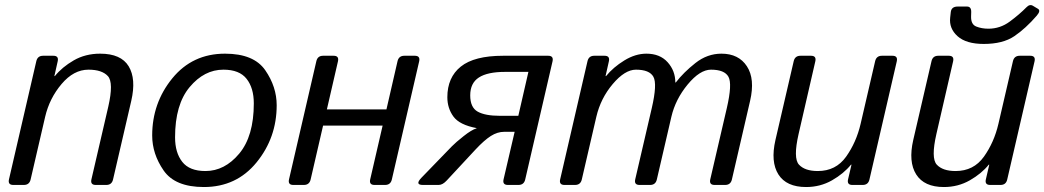

<svg xmlns="http://www.w3.org/2000/svg" viewBox="-20 -734 4145 762"><path d="M32.7 0Q10.7 0 15.6 -22L124 -490.7Q128.9 -512.7 150.9 -512.7H191.9Q213.9 -512.7 209 -490.7L195.8 -432.1H197.8Q226.6 -467.8 272.7 -494.4Q318.8 -521 377.4 -521Q460.4 -521 490.7 -470.9Q521 -420.9 501 -334L428.7 -22Q423.8 0 401.9 0H359.9Q337.9 0 342.8 -22L409.7 -310.5Q431.6 -406.2 408.2 -431.9Q384.8 -457.5 331.1 -457.5Q272.5 -457.5 224.4 -400.6Q176.3 -343.8 159.2 -270.5L101.6 -22Q96.7 0 74.7 0Z M584 -196.3Q584 -325.2 663.8 -423.1Q743.7 -521 873 -521Q987.3 -521 1032.7 -455.3Q1078.1 -389.6 1078.1 -316.4Q1078.1 -187.5 998.3 -89.6Q918.5 8.3 789.1 8.3Q674.8 8.3 629.4 -57.4Q584 -123 584 -196.3ZM674.8 -189Q674.8 -127.9 703.4 -91.6Q731.9 -55.2 795.4 -55.2Q871.6 -55.2 929.4 -124.3Q987.3 -193.4 987.3 -323.7Q987.3 -384.8 958.7 -421.1Q930.2 -457.5 866.7 -457.5Q790.5 -457.5 732.7 -388.4Q674.8 -319.3 674.8 -189Z M1144 0Q1122.1 0 1127 -22L1235.4 -490.7Q1240.2 -512.7 1262.2 -512.7H1304.2Q1326.2 -512.7 1321.3 -490.7L1277.3 -299.8H1513.7L1557.6 -490.7Q1562.5 -512.7 1584.5 -512.7H1626.5Q1648.4 -512.7 1643.6 -490.7L1535.2 -22Q1530.3 0 1508.3 0H1466.3Q1444.3 0 1449.2 -22L1498.5 -235.4H1262.2L1212.9 -22Q1208 0 1186 0Z M1658.7 0Q1625 0 1652.8 -28.8L1773.4 -153.3Q1788.6 -168.9 1820.1 -193.8Q1851.6 -218.8 1871.1 -224.6L1871.6 -225.6Q1803.7 -238.3 1779.5 -271.5Q1755.4 -304.7 1755.4 -348.1Q1755.4 -426.8 1808.8 -469.7Q1862.3 -512.7 1976.6 -512.7H2155.8Q2177.7 -512.7 2172.9 -490.7L2064.5 -22Q2059.6 0 2037.6 0H1995.6Q1973.6 0 1978.5 -22L2022.5 -210.9H1981.4Q1954.1 -210.9 1928 -194.3Q1901.9 -177.7 1867.2 -140.6L1753.4 -18.1Q1736.8 0 1721.2 0ZM1846.2 -355.5Q1846.2 -307.6 1875.7 -291Q1905.3 -274.4 1963.4 -274.4H2037.1L2077.1 -448.7H1984.4Q1915 -448.7 1880.6 -426.5Q1846.2 -404.3 1846.2 -355.5Z M2220.2 0Q2198.2 0 2203.1 -22L2311.5 -490.7Q2316.4 -512.7 2338.4 -512.7H2379.4Q2401.4 -512.7 2396.5 -490.7L2383.3 -432.1H2385.3Q2414.1 -467.3 2457.8 -494.1Q2501.5 -521 2545.4 -521Q2599.1 -521 2629.6 -487.1Q2660.2 -453.1 2660.2 -406.7H2662.1Q2692.9 -446.8 2740 -483.9Q2787.1 -521 2843.3 -521Q2911.6 -521 2944.3 -470.9Q2977.1 -420.9 2957 -334L2884.8 -22Q2879.9 0 2857.9 0H2815.9Q2793.9 0 2798.8 -22L2864.7 -305.7Q2886.7 -400.9 2871.1 -429.2Q2855.5 -457.5 2801.8 -457.5Q2757.8 -457.5 2709.2 -398.7Q2660.6 -339.8 2644.5 -270.5L2586.9 -22Q2582 0 2560.1 0H2518.1Q2496.1 0 2501 -22L2566.9 -305.7Q2588.9 -400.9 2573.2 -429.2Q2557.6 -457.5 2503.9 -457.5Q2460 -457.5 2411.9 -400.6Q2363.8 -343.8 2346.7 -270.5L2289.1 -22Q2284.2 0 2262.2 0Z M3057.6 -178.7 3129.9 -490.7Q3134.8 -512.7 3156.7 -512.7H3198.7Q3220.7 -512.7 3215.8 -490.7L3149.4 -202.1Q3127.4 -106 3150.9 -80.6Q3174.3 -55.2 3225.6 -55.2Q3297.4 -55.2 3337.9 -112.1Q3378.4 -168.9 3395.5 -242.2L3453.1 -490.7Q3458 -512.7 3480 -512.7H3522Q3543.9 -512.7 3539.1 -490.7L3430.7 -22Q3425.8 0 3403.8 0H3362.8Q3340.8 0 3345.7 -22L3359.4 -80.6H3357.4Q3328.6 -44.9 3282 -18.3Q3235.4 8.3 3179.2 8.3Q3101.1 8.3 3069.3 -41.7Q3037.6 -91.8 3057.6 -178.7Z M3604.5 -178.7 3676.8 -490.7Q3681.6 -512.7 3703.6 -512.7H3745.6Q3767.6 -512.7 3762.7 -490.7L3696.3 -202.1Q3674.3 -106 3697.8 -80.6Q3721.2 -55.2 3772.5 -55.2Q3844.2 -55.2 3884.8 -112.1Q3925.3 -168.9 3942.4 -242.2L4000 -490.7Q4004.9 -512.7 4026.9 -512.7H4068.8Q4090.8 -512.7 4085.9 -490.7L3977.5 -22Q3972.7 0 3950.7 0H3909.7Q3887.7 0 3892.6 -22L3906.2 -80.6H3904.3Q3875.5 -44.9 3828.9 -18.3Q3782.2 8.3 3726.1 8.3Q3647.9 8.3 3616.2 -41.7Q3584.5 -91.8 3604.5 -178.7ZM3753.4 -686Q3755.9 -708 3780.8 -708H3817.9Q3835 -708 3834.5 -686L3834 -669.4Q3833 -637.2 3854.5 -628.7Q3876 -620.1 3902.8 -620.1Q3949.2 -620.1 3987.5 -648.4Q4025.9 -676.8 4053.7 -705.1Q4066.9 -718.8 4079.6 -710.9L4099.1 -699.2Q4111.8 -691.9 4094.7 -671.9Q4050.8 -621.1 4005.4 -590.3Q3960 -559.6 3884.3 -559.6Q3814.5 -559.6 3780.3 -590.3Q3746.1 -621.1 3751 -664.1Z"/></svg>

Font: Istok
Style: Italic
Weight: 500
Italic angle: -13°
Designer: Andrey V. Panov
Foundry: Andrey V. Panov
Version: Version 1.0.3